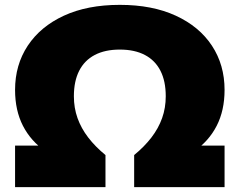

<svg xmlns="http://www.w3.org/2000/svg" viewBox="-20 -770 986 790"><path d="M42 0V-171H268L318 -80Q230.5 -103.5 168.8 -146.2Q107 -189 74.5 -252.2Q42 -315.5 42 -400Q42 -503 94.2 -582Q146.5 -661 243 -705.5Q339.5 -750 473 -750Q606.5 -750 703.2 -705.5Q800 -661 852 -582Q904 -503 904 -400Q904 -315.5 871.5 -252.2Q839 -189 777.2 -146.2Q715.5 -103.5 628 -80L678 -171H904V0H532V-132Q574 -166.5 603 -204.2Q632 -242 647 -284Q662 -326 662 -374Q662 -436 640.2 -478.8Q618.5 -521.5 576.2 -543.8Q534 -566 473 -566Q412 -566 369.8 -543.8Q327.5 -521.5 305.8 -478.8Q284 -436 284 -374Q284 -326 299 -284Q314 -242 343 -204.2Q372 -166.5 414 -132V0Z"/></svg>

Font: Encode Sans SC Expanded Black
Style: Regular
Weight: 900
Width: 7
Designer: Multiple Designers
Foundry: Impallari Type
Version: Version 3.002